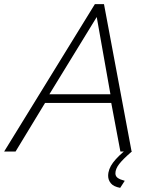

<svg xmlns="http://www.w3.org/2000/svg" viewBox="-63 -730 732 925"><path d="M394 -710H438L571 0H517L473 -234H154L12 0H-43ZM469 -276 403 -648 175 -276ZM458 117Q458 85 481.5 53.5Q505 22 552 -15H565L572 0Q529 37 511 60.5Q493 84 493 105Q493 119 504 127Q515 135 538 141L516 175Q484 169 471 153Q458 137 458 117Z"/></svg>

Font: Raleway Thin Light
Style: Italic
Weight: 300
Italic angle: -12°
Version: Version 4.026